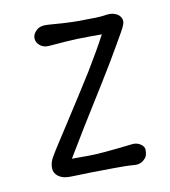

<svg xmlns="http://www.w3.org/2000/svg" viewBox="-53 -415 409 463"><g transform="rotate(-10 151.5 -183.0)"><path d="M136.7 -109.4Q109.4 -64.5 94.7 -40H135.3Q165 -40 239.7 -48.8Q253.9 -51.3 263.7 -44.9Q273.4 -38.6 273.4 -30.5Q273.4 -22.5 271.7 -17.1Q270 -11.7 265.6 -7.8Q255.9 2.4 240.7 1.2Q225.6 0 213.9 0H189.5Q160.6 0 132.6 0.7Q104.5 1.5 88.6 2Q72.8 2.4 65.4 0Q58.1 -2.4 53.2 -6.3Q43.5 -14.2 43.5 -26.4Q43.5 -39.6 50.8 -52.2Q58.1 -64.9 71.8 -85.9Q85.4 -106.9 101.6 -132.1Q117.7 -157.2 135.3 -184.6Q152.8 -211.9 169.9 -239.3Q200.7 -290 217.8 -322.8H193.4Q154.8 -322.8 127.9 -320.6Q101.1 -318.4 87.4 -317.4Q73.7 -316.4 64.9 -324.2Q56.2 -332 56.2 -342Q56.2 -352.1 65.7 -360.8Q75.2 -369.6 92.8 -368.2Q140.6 -364.3 166 -364.3Q218.8 -364.3 231.2 -366.5Q243.7 -368.7 251.5 -367.2Q259.3 -365.7 264.9 -361.8Q270.5 -357.9 272.9 -351.6Q275.4 -345.2 272.9 -337.9Q270.5 -330.6 263.9 -319.3Q257.3 -308.1 248 -291.7Q238.8 -275.4 225.6 -253.4Q212.4 -231.4 197.5 -207.3Q182.6 -183.1 167 -158.2Q151.4 -133.3 136.7 -109.4Z"/></g></svg>

Font: Pompiere
Style: Regular
Weight: 400
Designer: Karolina Lach
Foundry: Sorkin Type Co.
Version: Version 1.002